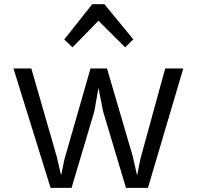

<svg xmlns="http://www.w3.org/2000/svg" viewBox="-20 -914 956 934"><path d="M45.4 -581.1H132.3L255.4 -154.3L277.3 -61L293.5 -139.2L420.4 -581.1H500.5L625.5 -154.3L647 -60.1L662.6 -139.6L783.7 -581.1H871.6L699.7 0H592.8L481.4 -372.6L459 -486.8L439 -372.6L328.1 0H226.1ZM292.5 -722.2 428.7 -893.6H487.8L628.4 -722.7L588.9 -683.6L459 -813L332.5 -683.6Z"/></svg>

Font: Armata
Style: Regular
Weight: 400
Designer: Viktoriya Grabowska
Foundry: Viktoriya Grabowska
Version: Version 1.003